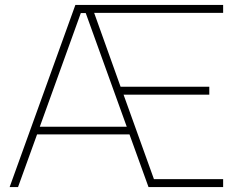

<svg xmlns="http://www.w3.org/2000/svg" viewBox="-20 -757 978 777"><path d="M19 0 285 -737H883V-705H361L468 -406H827V-374H480L603 -32H883V0H581L504 -213H130L53 0ZM141 -244H493L327 -704H307Z"/></svg>

Font: Tomorrow ExtraLight
Style: Regular
Weight: 275
Designer: Tony de Marco, Monica Rizzolli
Foundry: Just in Type
Version: Version 2.002